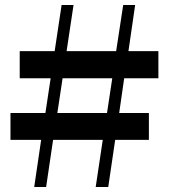

<svg xmlns="http://www.w3.org/2000/svg" viewBox="-20 -750 676 770"><path d="M363.8 0 392.1 -189H192.9L165 0H117.2L145 -189H22V-296.9H162.1L183.1 -436H59.1V-544.9H199.2L227.1 -730H274.9L247.1 -544.9H445.8L474.1 -730H522L495.1 -544.9H615.2V-436H478L458 -296.9H577.1V-189H441.9L414.1 0ZM210 -296.9H409.2L430.2 -436H231Z"/></svg>

Font: Source Han Serif TW Heavy
Style: Regular
Weight: 900
Designer: Ryoko NISHIZUKA Ë•øÂ°öÊ∂ºÂ≠ê (kana & ideographs); Frank Grie√ühammer (Latin, Greek & Cyrillic); Wenlong ZHANG Âº†ÊñáÈæô 
Foundry: Adobe
Version: Version 2.003;hotconv 1.1.1;makeotfexe 2.6.0